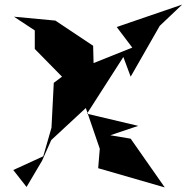

<svg xmlns="http://www.w3.org/2000/svg" viewBox="-20 -777 816 839"><path d="M390 -457 387 -577 222 -687 41 -704 132 -644V-563L251 -442L215 -415L205 -219L169 -94L38 -34L96 40L164 -75L204 -165L355 -305L416 -127L409 -42L700 42L551 -171L462 -186L584 -227L360 -280L519 -528L551 -442L678 -664L776 -757L490 -659L558 -569L338 -481Z"/></svg>

Font: Asimov Silicon
Style: Regular
Weight: 400
Designer: Google
Version: Version 2.000980; 2014